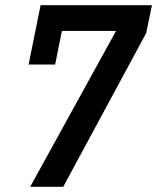

<svg xmlns="http://www.w3.org/2000/svg" viewBox="-20 -718 604 738"><path d="M96 0 426 -599H218L192 -470H90L136 -698H564L542 -591L223 0Z"/></svg>

Font: IBM Plex Sans Cond SmBld
Style: Italic
Weight: 600
Width: 3
Italic angle: -11°
Designer: Mike Abbink, Paul van der Laan, Pieter van Rosmalen
Foundry: Bold Monday
Version: Version 1.3